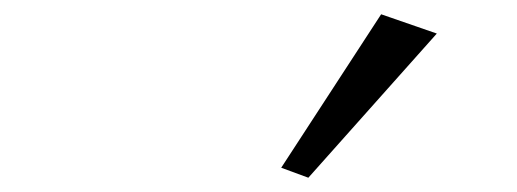

<svg xmlns="http://www.w3.org/2000/svg" viewBox="-20 -816 725 269"><path d="M412 -567 592 -769 514 -796 374 -581Z"/></svg>

Font: TPK Tissa Web
Style: Italic
Weight: 400
Italic angle: -7°
Designer: Jacques Le Bailly, Suppakit Chalermlarp | Katatrad Co.,Ltd.
Foundry: Jacques Le Bailly, Cadson Demak Co.,Ltd.
Version: Version 5.000;Glyphs 3.1.2 (3151)